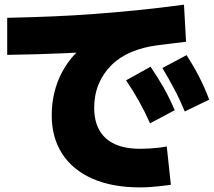

<svg xmlns="http://www.w3.org/2000/svg" viewBox="-20 -798 923 829"><path d="M203.3 -300Q203.3 -350 214.4 -397.2Q225.6 -444.4 247.8 -486.1Q270 -527.8 301.1 -561.7Q332.2 -595.6 370 -617.8L380 -575.6Q322.2 -571.1 262.8 -568.3Q203.3 -565.6 141.7 -563.9Q80 -562.2 11.1 -561.1V-721.1Q114.4 -723.3 206.7 -727.2Q298.9 -731.1 388.3 -737.8Q477.8 -744.4 572.2 -753.9Q666.7 -763.3 774.4 -777.8L783.3 -617.8Q751.1 -613.3 720 -610Q688.9 -606.7 657.8 -602.2Q597.8 -594.4 547.2 -573.3Q496.7 -552.2 460.6 -516.1Q424.4 -480 405.6 -433.9Q386.7 -387.8 386.7 -332.2Q386.7 -275.6 408.9 -236.1Q431.1 -196.7 475 -176.1Q518.9 -155.6 585.6 -155.6Q603.3 -155.6 623.3 -156.7Q643.3 -157.8 662.8 -160Q682.2 -162.2 700 -165.6L717.8 0Q700 2.2 677.2 5Q654.4 7.8 631.1 9.4Q607.8 11.1 584.4 11.1Q464.4 11.1 378.9 -26.7Q293.3 -64.4 248.3 -134.4Q203.3 -204.4 203.3 -300ZM627.8 -265.6Q605.6 -315.6 581.1 -359.4Q556.7 -403.3 524.4 -451.1L630 -510Q661.1 -464.4 686.7 -419.4Q712.2 -374.4 734.4 -322.2ZM777.8 -316.7Q756.7 -367.8 732.8 -412.8Q708.9 -457.8 681.1 -504.4L785.6 -560Q815.6 -513.3 839.4 -467.2Q863.3 -421.1 883.3 -367.8Z"/></svg>

Font: Paperlogy 9 Black
Style: Regular
Weight: 900
Designer: redesigned by Lee Juim, glyphs from Gmarket Sans & Montserrat
Foundry: PT&
Version: Version 1.001